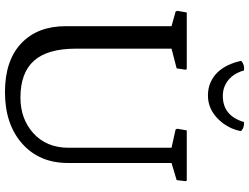

<svg xmlns="http://www.w3.org/2000/svg" viewBox="-137 -867 1022 788"><g transform="rotate(90 374.0 -473.0)"><path d="M87.4 -666 27.8 -682.6 24.4 -689 31.2 -728.5H263.7L266.1 -724.1L260.7 -687L179.7 -666V-273.4Q179.7 -157.2 229.2 -101.6Q278.8 -45.9 380.4 -45.9Q466.8 -45.9 525.4 -97.7Q586.4 -151.9 586.4 -243.7V-666L511.7 -682.6L508.3 -689L515.1 -728.5H721.2L723.6 -724.1L719.2 -687L648.9 -666V-240.2Q648.9 -124.5 570.3 -53.7Q490.2 17.6 357.9 17.6Q227.5 17.6 156.7 -50.3Q87.4 -116.7 87.4 -232.4ZM372.1 -815.4Q341.3 -815.4 316.9 -826.7Q292.5 -837.9 274.9 -856.9Q242.7 -892.1 229.5 -952.1Q246.6 -966.8 269 -963.4Q286.1 -902.8 336.9 -882.8Q353.5 -876.5 374 -876.5Q455.1 -876.5 481 -963.4Q506.8 -964.8 518.1 -950.2Q508.3 -898.9 470.7 -859.4Q428.2 -815.4 372.1 -815.4Z"/></g></svg>

Font: Trykker
Style: Regular
Weight: 400
Designer: Magnus Gaarde
Foundry: Magnus Gaarde
Version: Version 1.001